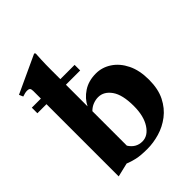

<svg xmlns="http://www.w3.org/2000/svg" viewBox="-226 -911 1047 1047"><g transform="rotate(-45 297.5 -387.5)"><path d="M384 -475Q432 -475 473.5 -447.5Q515 -420 540 -369Q565 -318 565 -246Q565 -174 540 -124.5Q515 -75 474.5 -44Q434 -13 386 1Q338 15 292 15Q240 15 209.5 8Q179 1 155 -9L75 10V-649Q75 -664 69.5 -669Q64 -674 53 -674Q45 -674 35.5 -672Q26 -670 15 -666L5 -689L223 -790L229 -784Q228 -769 226.5 -737.5Q225 -706 225 -658V-380Q245 -421 286 -448Q327 -475 384 -475ZM301 -33Q345 -33 375 -79.5Q405 -126 405 -203Q405 -290 375 -332.5Q345 -375 301 -375Q282 -375 262 -367.5Q242 -360 225 -343V-77Q253 -33 301 -33ZM335 -547H5V-590H335Z"/></g></svg>

Font: Bona Nova SC
Style: Bold
Weight: 700
Designer: Mateusz Machalski
Foundry: Capitalics
Version: Version 4.001; ttfautohint (v1.8.4.7-5d5b)